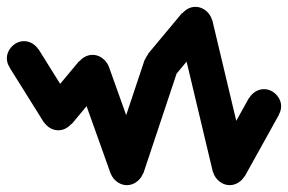

<svg xmlns="http://www.w3.org/2000/svg" viewBox="-20 -570 840 560"><path d="M0 -400Q0 -387 7 -375.5Q14 -364 25.5 -357Q37 -350 50 -350Q63 -350 74.5 -357Q86 -364 93 -375.5Q100 -387 100 -400Q100 -413 93 -424.5Q86 -436 74.5 -443Q63 -450 50 -450Q37 -450 25.5 -443Q14 -436 7 -424.5Q0 -413 0 -400Z M92 -427 8 -373 108 -213 192 -267Z M100 -240Q100 -227 107 -215.5Q114 -204 125.5 -197Q137 -190 150 -190Q163 -190 174.5 -197Q186 -204 193 -215.5Q200 -227 200 -240Q200 -253 193 -264.5Q186 -276 174.5 -283Q163 -290 150 -290Q137 -290 125.5 -283Q114 -276 107 -264.5Q100 -253 100 -240Z M111 -272 189 -208 289 -328 211 -392Z M200 -360Q200 -347 207 -335.5Q214 -324 225.5 -317Q237 -310 250 -310Q263 -310 274.5 -317Q286 -324 293 -335.5Q300 -347 300 -360Q300 -373 293 -384.5Q286 -396 274.5 -403Q263 -410 250 -410Q237 -410 225.5 -403Q214 -396 207 -384.5Q200 -373 200 -360Z M297 -377 203 -343 303 -63 397 -97Z M300 -80Q300 -67 307 -55.5Q314 -44 325.5 -37Q337 -30 350 -30Q363 -30 374.5 -37Q386 -44 393 -55.5Q400 -67 400 -80Q400 -93 393 -104.5Q386 -116 374.5 -123Q363 -130 350 -130Q337 -130 325.5 -123Q314 -116 307 -104.5Q300 -93 300 -80Z M302 -96 398 -64 498 -364 402 -396Z M400 -380Q400 -367 407 -355.5Q414 -344 425.5 -337Q437 -330 450 -330Q463 -330 474.5 -337Q486 -344 493 -355.5Q500 -367 500 -380Q500 -393 493 -404.5Q486 -416 474.5 -423Q463 -430 450 -430Q437 -430 425.5 -423Q414 -416 407 -404.5Q400 -393 400 -380Z M411 -412 489 -348 589 -468 511 -532Z M500 -500Q500 -487 507 -475.5Q514 -464 525.5 -457Q537 -450 550 -450Q563 -450 574.5 -457Q586 -464 593 -475.5Q600 -487 600 -500Q600 -513 593 -524.5Q586 -536 574.5 -543Q563 -550 550 -550Q537 -550 525.5 -543Q514 -536 507 -524.5Q500 -513 500 -500Z M599 -512 501 -488 601 -68 699 -92Z M600 -80Q600 -67 607 -55.5Q614 -44 625.5 -37Q637 -30 650 -30Q663 -30 674.5 -37Q686 -44 693 -55.5Q700 -67 700 -80Q700 -93 693 -104.5Q686 -116 674.5 -123Q663 -130 650 -130Q637 -130 625.5 -123Q614 -116 607 -104.5Q600 -93 600 -80Z M606 -104 694 -56 794 -236 706 -284Z M700 -260Q700 -247 707 -235.5Q714 -224 725.5 -217Q737 -210 750 -210Q763 -210 774.5 -217Q786 -224 793 -235.5Q800 -247 800 -260Q800 -273 793 -284.5Q786 -296 774.5 -303Q763 -310 750 -310Q737 -310 725.5 -303Q714 -296 707 -284.5Q700 -273 700 -260Z"/></svg>

Font: Linefont
Style: Regular
Weight: 400
Monospace: yes
Version: Version 3.002;gftools[0.9.33]